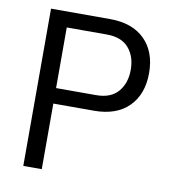

<svg xmlns="http://www.w3.org/2000/svg" viewBox="-77 -745 739 813"><g transform="rotate(10 292.0 -338.0)"><path d="M156.5 0V-282.1H330.5Q427.7 -282.1 480.5 -335.2Q533.4 -388.3 533.4 -479.4Q533.4 -570.6 480.4 -623.4Q427.3 -676.2 330.5 -676.2H77.1V0ZM156.5 -609.4H328.8Q391.8 -609.4 423.2 -573.2Q454.5 -537.1 454.5 -479.6Q454.5 -422.2 423.1 -385.5Q391.7 -348.7 328.8 -348.7H156.5Z"/></g></svg>

Font: Estedad-FD VF
Style: Regular
Weight: 100
Designer: Amin Abedi
Version: Version 7.3